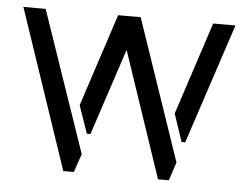

<svg xmlns="http://www.w3.org/2000/svg" viewBox="-43 -570 792 621"><g transform="rotate(5 353.0 -260.0)"><path d="M8.8 -518.6 183.6 -1H217.8L238.3 -60.5L81.1 -518.6ZM217.8 -217.8 249 -127.9H260.7L353.5 -409.2L491.2 -1H526.4L545.9 -60.5L389.6 -518.6H316.4ZM526.4 -217.8 556.6 -127.9H568.4L697.3 -518.6H625Z"/></g></svg>

Font: Post No Bills Colombo
Style: Medium
Weight: 600
Designer: Kosala Senevirathne, Siva Puranthara, Lasantha Premarathna, Tharique Azeez
Foundry: Mooniak
Version: Version 1.220 ; ttfautohint (v1.5)